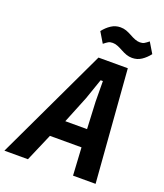

<svg xmlns="http://www.w3.org/2000/svg" viewBox="-202 -1014 954 1120"><g transform="rotate(20 275.0 -454.0)"><path d="M526 0H386L376 -172H180L106 0H-40L290 -698H472ZM370 -283 362 -451 361 -578H347L303 -451L235 -283ZM474 -763Q455 -763 438 -769Q421 -775 403 -785Q385 -795 369.5 -801Q354 -807 339 -807Q323 -807 312.5 -801Q302 -795 286 -782L247 -847Q268 -874 294 -891Q320 -908 351 -908Q371 -908 387.5 -902Q404 -896 422 -886Q440 -876 455.5 -870Q471 -864 486 -864Q502 -864 512.5 -870Q523 -876 539 -889L578 -824Q557 -797 531.5 -780Q506 -763 474 -763Z"/></g></svg>

Font: IBM Plex Sans Condensed
Style: Bold Italic
Weight: 700
Width: 3
Italic angle: -11.31°
Designer: Mike Abbink, Paul van der Laan, Pieter van Rosmalen
Foundry: Bold Monday
Version: Version 3.201